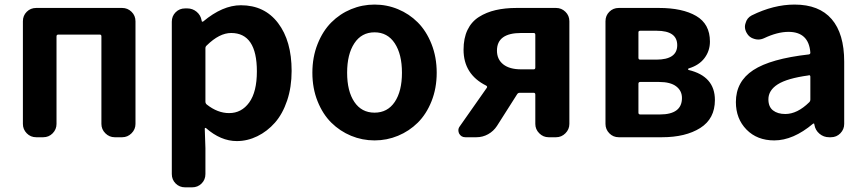

<svg xmlns="http://www.w3.org/2000/svg" viewBox="-20 -594 3745 831"><path d="M136.7 0Q112.3 0 95.7 -17.1Q79.1 -34.2 79.1 -57.6V-502Q79.1 -526.4 95.7 -543Q112.3 -559.6 136.7 -559.6H508.8Q532.2 -559.6 549.3 -543Q566.4 -526.4 566.4 -502V-57.6Q566.4 -34.2 549.3 -17.1Q532.2 0 508.8 0H476.6Q453.1 0 436 -17.1Q418.9 -34.2 418.9 -57.6V-436.5Q418.9 -444.3 412.1 -444.3H232.4Q224.6 -444.3 224.6 -436.5V-57.6Q224.6 -34.2 208 -17.1Q191.4 0 167 0Z M781.2 216.8Q756.8 216.8 740.2 200.2Q723.6 183.6 723.6 159.2V-500Q723.6 -524.4 740.2 -541Q756.8 -557.6 781.2 -557.6H791Q813.5 -557.6 831.1 -543Q848.6 -528.3 852.5 -505.9L853.5 -502Q853.5 -500 855.5 -500Q857.4 -500 859.4 -501Q943.4 -571.3 1022.5 -571.3Q1125 -571.3 1183.6 -494.1Q1242.2 -417 1242.2 -287.1Q1242.2 -216.8 1222.7 -158.7Q1203.1 -100.6 1169.9 -63Q1136.7 -25.4 1093.8 -4.4Q1050.8 16.6 1004.9 16.6Q935.5 16.6 871.1 -40Q869.1 -41 867.7 -40Q866.2 -39.1 866.2 -37.1L869.1 46.9V159.2Q869.1 183.6 852.5 200.2Q835.9 216.8 811.5 216.8ZM971.7 -104.5Q1025.4 -104.5 1058.6 -150.4Q1091.8 -196.3 1091.8 -285.2Q1091.8 -451.2 980.5 -451.2Q929.7 -451.2 875 -397.5Q869.1 -392.6 869.1 -385.7V-154.3Q869.1 -146.5 875 -141.6Q921.9 -104.5 971.7 -104.5Z M1332 -279.3Q1332 -346.7 1354.5 -403.3Q1377 -460 1414.1 -497.1Q1451.2 -534.2 1499.5 -554.2Q1547.9 -574.2 1601.1 -574.2Q1654.3 -574.2 1702.6 -554.2Q1751 -534.2 1788.1 -497.1Q1825.2 -460 1847.7 -403.3Q1870.1 -346.7 1870.1 -279.3Q1870.1 -211.9 1847.7 -155.8Q1825.2 -99.6 1788.1 -63Q1751 -26.4 1702.6 -6.3Q1654.3 13.7 1601.1 13.7Q1547.9 13.7 1499.5 -6.3Q1451.2 -26.4 1414.1 -63Q1377 -99.6 1354.5 -155.8Q1332 -211.9 1332 -279.3ZM1719.7 -279.3Q1719.7 -359.4 1688.5 -406.7Q1657.2 -454.1 1601.1 -454.1Q1544.9 -454.1 1513.7 -406.7Q1482.4 -359.4 1482.4 -279.3Q1482.4 -199.2 1513.7 -152.8Q1544.9 -106.4 1601.1 -106.4Q1657.2 -106.4 1688.5 -152.8Q1719.7 -199.2 1719.7 -279.3Z M2290 -293.9Q2296.9 -293.9 2296.9 -301.8V-443.4Q2296.9 -451.2 2290 -451.2H2235.4Q2130.9 -451.2 2130.9 -375Q2130.9 -336.9 2158.2 -315.4Q2185.5 -293.9 2235.4 -293.9ZM2215.8 -559.6H2386.7Q2410.2 -559.6 2427.2 -543Q2444.3 -526.4 2444.3 -502V-57.6Q2444.3 -34.2 2427.2 -17.1Q2410.2 0 2386.7 0H2354.5Q2331.1 0 2314 -17.1Q2296.9 -34.2 2296.9 -57.6V-184.6Q2296.9 -192.4 2290 -192.4H2229.5Q2221.7 -192.4 2217.8 -185.5L2130.9 -48.8Q2116.2 -26.4 2092.8 -13.2Q2069.3 0 2042 0H1994.1Q1975.6 0 1966.8 -16.6Q1963.9 -23.4 1963.9 -30.3Q1963.9 -39.1 1969.7 -46.9L2086.9 -213.9Q2090.8 -219.7 2084 -223.6Q1986.3 -272.5 1986.3 -378.9Q1986.3 -428.7 2003.4 -464.4Q2020.5 -500 2052.7 -520.5Q2085 -541 2125.5 -550.3Q2166 -559.6 2215.8 -559.6Z M2658.2 0Q2633.8 0 2617.2 -17.1Q2600.6 -34.2 2600.6 -57.6V-502Q2600.6 -526.4 2617.2 -543Q2633.8 -559.6 2658.2 -559.6H2832Q2933.6 -559.6 2993.2 -524.9Q3052.7 -490.2 3052.7 -414.1Q3052.7 -374 3029.3 -342.8Q3005.9 -311.5 2960.9 -297.9Q2958 -296.9 2958 -294.4Q2958 -292 2960.9 -291Q3074.2 -263.7 3074.2 -161.1Q3074.2 -80.1 3010.7 -40Q2947.3 0 2844.7 0ZM2743.2 -343.8Q2743.2 -335.9 2751 -335.9H2820.3Q2911.1 -335.9 2911.1 -398.4Q2911.1 -460.9 2822.3 -460.9H2751Q2743.2 -460.9 2743.2 -454.1ZM2743.2 -106.4Q2743.2 -98.6 2751 -98.6H2835.9Q2931.6 -98.6 2931.6 -169.9Q2931.6 -201.2 2906.7 -220.2Q2881.8 -239.3 2832 -239.3H2751Q2743.2 -239.3 2743.2 -231.4Z M3331.1 13.7Q3256.8 13.7 3210.9 -33.2Q3165 -80.1 3165 -152.3Q3165 -241.2 3240.2 -290.5Q3315.4 -339.8 3480.5 -358.4Q3487.3 -359.4 3487.3 -366.2Q3480.5 -456.1 3392.6 -456.1Q3344.7 -456.1 3287.1 -428.7Q3274.4 -422.9 3261.7 -422.9Q3252.9 -422.9 3244.1 -425.8Q3222.7 -431.6 3211.9 -451.2Q3204.1 -464.8 3204.1 -478.5Q3204.1 -486.3 3207 -494.1Q3212.9 -516.6 3233.4 -527.3Q3328.1 -574.2 3418.9 -574.2Q3525.4 -574.2 3579.6 -511.2Q3633.8 -448.2 3633.8 -327.1V-57.6Q3633.8 -34.2 3617.2 -17.1Q3600.6 0 3576.2 0H3568.4Q3544.9 0 3526.9 -15.1Q3508.8 -30.3 3504.9 -53.7L3503.9 -58.6Q3502.9 -59.6 3501.5 -59.6Q3500 -59.6 3499 -58.6Q3413.1 13.7 3331.1 13.7ZM3378.9 -100.6Q3430.7 -100.6 3482.4 -151.4Q3487.3 -156.2 3487.3 -163.1V-261.7Q3487.3 -268.6 3481.4 -268.6Q3480.5 -268.6 3479.5 -267.6Q3386.7 -254.9 3346.2 -229Q3305.7 -203.1 3305.7 -164.1Q3305.7 -131.8 3325.7 -116.2Q3345.7 -100.6 3378.9 -100.6Z"/></svg>

Font: Gen Jyuu Gothic Bold
Style: Bold
Weight: 700
Designer: [Source Han Sans]
Ryoko NISHIZUKA  (kana & ideographs); Paul D. Hunt (Latin, Greek & Cyrillic); Wenlong ZHANG  (bopomofo
Version: Version 1.002.20150607